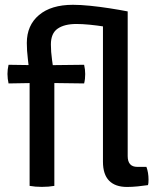

<svg xmlns="http://www.w3.org/2000/svg" viewBox="-20 -759 657 784"><path d="M577.9 -77.6Q586.5 -54.2 586.5 -25.5Q586.5 -19.9 586.1 -14Q585.7 -8 584.1 -3.1Q566.8 -0.4 543 2Q519.3 4.4 498.8 4.4Q450.5 4.4 425.4 -21.3Q400.4 -47.1 400.4 -98.6V-682.2L501.4 -712.4V-121.6Q501.4 -99.9 511.1 -88.8Q520.8 -77.6 541 -77.6ZM150.2 -492.5 323.5 -494.5Q327.9 -475.3 327.9 -456.8Q327.9 -447 326.9 -437.2Q325.8 -427.4 323.5 -418.3L149.8 -420.6L14.9 -418.3Q12.8 -427.4 11.7 -437.2Q10.5 -447 10.5 -456.8Q10.5 -475.3 14.9 -494.5ZM100.9 -449.1Q97.9 -485 93.7 -518.9Q89.5 -552.7 89.5 -583.5Q89.5 -655.6 139.2 -697.5Q188.8 -739.4 277.9 -739.4Q309.1 -739.4 348.2 -735.4Q387.4 -731.4 427.4 -725.2Q467.4 -719 501.4 -712.4L465.4 -638.8Q438.4 -645.4 407.1 -650.3Q375.8 -655.2 345.6 -658.2Q315.4 -661.1 292.2 -661.1Q243 -661.1 215.4 -642Q187.8 -623 187.8 -577.4Q187.8 -547.7 192.5 -514.5Q197.2 -481.3 201.9 -447.5V0Q178.9 4.1 150.8 4.1Q123.8 4.1 100.9 0Z"/></svg>

Font: Signika SC
Style: Regular
Weight: 300
Designer: Anna Giedryś
Foundry: Anna Giedryś
Version: Version 2.000